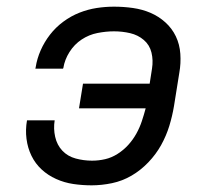

<svg xmlns="http://www.w3.org/2000/svg" viewBox="-20 -548 640 576"><path d="M255 8Q227 8 200 4Q173 0 148.5 -11Q124 -22 105 -39.5Q86 -57 74.5 -80.5Q63 -104 59.5 -131.5Q56 -159 61 -187H144Q140 -162 145.5 -137.5Q151 -113 167 -96Q183 -79 207 -72.5Q231 -66 256 -66Q276 -66 295.5 -70.5Q315 -75 333 -86.5Q351 -98 365 -113.5Q379 -129 389 -147Q399 -165 405.5 -184.5Q412 -204 417 -223H217L229 -297H429L436 -342Q440 -367 434.5 -390Q429 -413 411.5 -428Q394 -443 370.5 -448.5Q347 -454 322 -454Q298 -454 272.5 -449Q247 -444 225 -429.5Q203 -415 188.5 -392Q174 -369 170 -344L169 -342H86L87 -346Q91 -372 102 -397Q113 -422 130 -444Q147 -466 170 -483Q193 -500 218.5 -510Q244 -520 270 -524Q296 -528 322 -528Q351 -528 379 -524Q407 -520 431.5 -509.5Q456 -499 476 -481Q496 -463 507.5 -439Q519 -415 521 -386.5Q523 -358 518 -330L502 -230Q497 -200 488 -170.5Q479 -141 463.5 -113Q448 -85 425 -61Q402 -37 374.5 -21Q347 -5 316 1.5Q285 8 255 8Z"/></svg>

Font: Iosevka Aile
Style: Italic
Weight: 400
Italic angle: -9°
Designer: Belleve Invis
Foundry: Belleve Invis
Version: Version 28.0.1; ttfautohint (v1.8.4)